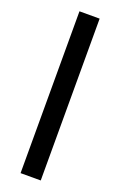

<svg xmlns="http://www.w3.org/2000/svg" viewBox="-142 -763 505 805"><g transform="rotate(20 110.0 -361.0)"><path d="M65 0V-722H155V0Z"/></g></svg>

Font: Gen
Style: Regular
Weight: 400
Version: Version 1.000;PS 001.001;hotconv 1.0.56